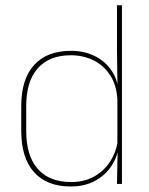

<svg xmlns="http://www.w3.org/2000/svg" viewBox="-20 -684 554 714"><path d="M243 9.5Q154 9.5 106.5 -43.8Q59 -97 59 -197V-289.5Q59 -389.5 106.8 -442.2Q154.5 -495 244.5 -495Q294.5 -495 334.5 -474.5Q374.5 -454 397.8 -417Q421 -380 421.5 -330H427.5L416.5 -313.5Q413.5 -368.5 389.2 -405Q365 -441.5 327 -460Q289 -478.5 243.5 -478.5Q163.5 -478.5 120.5 -430.2Q77.5 -382 77.5 -289.5V-197Q77.5 -104.5 120.5 -55.8Q163.5 -7 245 -7Q291.5 -7 328 -26.5Q364.5 -46 388 -81Q411.5 -116 418.5 -162.5L427.5 -144H422Q417.5 -101.5 394.5 -66.8Q371.5 -32 333 -11.2Q294.5 9.5 243 9.5ZM415 0 417.5 -130.5 416.5 -138V-346.5L417 -356L415 -494.5V-664.5H433.5V0Z"/></svg>

Font: Anek Tamil Medium Thin
Style: Regular
Weight: 250
Version: Version 1.003